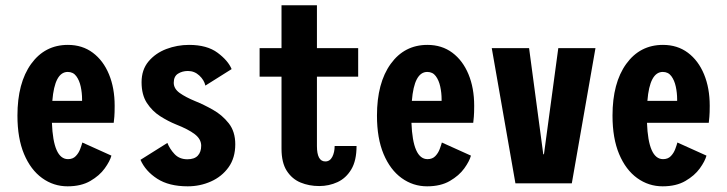

<svg xmlns="http://www.w3.org/2000/svg" viewBox="-20 -678 2690 710"><path d="M230 11Q178 11 135.8 -19.5Q93.5 -50 69 -108.2Q44.5 -166.5 44.5 -250.5Q44.5 -371.5 95.2 -441.8Q146 -512 231 -512Q284.5 -512 323.2 -483Q362 -454 383 -403.2Q404 -352.5 404 -287Q404 -260.5 402.8 -246Q401.5 -231.5 400.5 -224H172Q177 -89.5 231.5 -89.5Q249.5 -89.5 260.2 -100.8Q271 -112 276.5 -126.8Q282 -141.5 284.5 -151L392 -102.5Q386.5 -82 367.2 -55.2Q348 -28.5 314 -8.8Q280 11 230 11ZM230.5 -412Q182 -412 173.5 -305H283.5V-311Q283.5 -334.5 278.5 -357.8Q273.5 -381 262 -396.5Q250.5 -412 230.5 -412Z M674 11Q605 11 561.5 -17Q518 -45 499.5 -87L599 -149.5Q607.5 -127.5 625.5 -108.2Q643.5 -89 673 -89Q699 -89 711.5 -102.5Q724 -116 724 -139Q724 -163.5 700.2 -181.8Q676.5 -200 630.5 -218Q602 -229.5 572.5 -248.2Q543 -267 523.2 -297.2Q503.5 -327.5 503.5 -374Q503.5 -420 529.2 -450.8Q555 -481.5 595.2 -496.8Q635.5 -512 679 -512Q745.5 -512 784.5 -483Q823.5 -454 836.5 -422.5L739.5 -361.5Q735 -382 717 -398.8Q699 -415.5 675 -415.5Q654 -415.5 638.2 -405.5Q622.5 -395.5 622.5 -372Q622.5 -350 644.5 -334.2Q666.5 -318.5 703 -303.5Q733 -291.5 767.2 -272.2Q801.5 -253 825.8 -222.2Q850 -191.5 850 -144.5Q850 -94 825.2 -59.5Q800.5 -25 760.2 -7Q720 11 674 11Z M1021 -128V-394.5H940V-500H1021V-658.5H1152V-500H1304.5V-394.5H1152V-138Q1152 -81 1183 -81Q1200 -81 1208.8 -98Q1217.5 -115 1217.5 -138H1298.5Q1298.5 -84 1279 -51.5Q1259.5 -19 1228 -4.5Q1196.5 10 1160.5 10Q1123 10 1091.5 -3Q1060 -16 1040.5 -46.2Q1021 -76.5 1021 -128Z M1559.5 11Q1507.5 11 1465.2 -19.5Q1423 -50 1398.5 -108.2Q1374 -166.5 1374 -250.5Q1374 -371.5 1424.8 -441.8Q1475.5 -512 1560.5 -512Q1614 -512 1652.8 -483Q1691.5 -454 1712.5 -403.2Q1733.5 -352.5 1733.5 -287Q1733.5 -260.5 1732.2 -246Q1731 -231.5 1730 -224H1501.5Q1506.5 -89.5 1561 -89.5Q1579 -89.5 1589.8 -100.8Q1600.5 -112 1606 -126.8Q1611.5 -141.5 1614 -151L1721.5 -102.5Q1716 -82 1696.8 -55.2Q1677.5 -28.5 1643.5 -8.8Q1609.5 11 1559.5 11ZM1560 -412Q1511.5 -412 1503 -305H1613V-311Q1613 -334.5 1608 -357.8Q1603 -381 1591.5 -396.5Q1580 -412 1560 -412Z M1886 0 1798.5 -500H1936.5L1989 -107.5H1991.5L2044.5 -500H2182L2094.5 0Z M2430.5 11Q2378.5 11 2336.2 -19.5Q2294 -50 2269.5 -108.2Q2245 -166.5 2245 -250.5Q2245 -371.5 2295.8 -441.8Q2346.5 -512 2431.5 -512Q2485 -512 2523.8 -483Q2562.5 -454 2583.5 -403.2Q2604.5 -352.5 2604.5 -287Q2604.5 -260.5 2603.2 -246Q2602 -231.5 2601 -224H2372.5Q2377.5 -89.5 2432 -89.5Q2450 -89.5 2460.8 -100.8Q2471.5 -112 2477 -126.8Q2482.5 -141.5 2485 -151L2592.5 -102.5Q2587 -82 2567.8 -55.2Q2548.5 -28.5 2514.5 -8.8Q2480.5 11 2430.5 11ZM2431 -412Q2382.5 -412 2374 -305H2484V-311Q2484 -334.5 2479 -357.8Q2474 -381 2462.5 -396.5Q2451 -412 2431 -412Z"/></svg>

Font: Trispace Condensed SemiBold
Style: Regular
Weight: 600
Width: 3
Designer: Tyler Finck
Foundry: Etcetera Type Company
Version: Version 1.210; ttfautohint (v1.8.3)